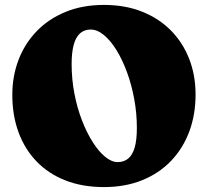

<svg xmlns="http://www.w3.org/2000/svg" viewBox="-20 -740 844 780"><path d="M402.5 -720Q488 -720 556.8 -692.8Q625.5 -665.5 674 -616.5Q722.5 -567.5 748.5 -501Q774.5 -434.5 774.5 -356Q774.5 -274 748.8 -205.2Q723 -136.5 674.5 -86Q626 -35.5 557.2 -7.8Q488.5 20 402.5 20Q315 20 246 -7Q177 -34 128.8 -84Q80.5 -134 55.2 -202.8Q30 -271.5 30 -355Q30 -430 55 -496Q80 -562 128 -612.2Q176 -662.5 245.2 -691.2Q314.5 -720 402.5 -720ZM536 -220Q536 -280 525.2 -338Q514.5 -396 495.8 -447Q477 -498 453 -536.8Q429 -575.5 402 -597.8Q375 -620 348.5 -620Q322 -620 304.8 -604.2Q287.5 -588.5 279.2 -557.2Q271 -526 271 -480Q271 -418.5 282.2 -360Q293.5 -301.5 313 -251Q332.5 -200.5 356.8 -162.5Q381 -124.5 407.2 -103Q433.5 -81.5 458 -81.5Q482.5 -81.5 500 -95.2Q517.5 -109 526.8 -139.5Q536 -170 536 -220Z"/></svg>

Font: Fraunces SuperSoft 9pt
Style: Regular
Weight: 900
Version: Version 1.000;[b76b70a41]